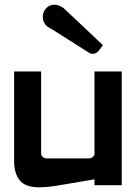

<svg xmlns="http://www.w3.org/2000/svg" viewBox="-20 -789 588 817"><path d="M363 -562Q367 -560 374 -560Q390 -560 401 -574L418 -597L250 -755Q230 -769 211 -769Q190 -769 176 -753.5Q162 -738 162 -718Q162 -683 197 -667ZM40 -485H155V-135Q155 -127 162.5 -121Q170 -115 179 -115H359Q368 -115 375 -121.5Q382 -128 382 -134V-485H498V-1H382V-26L217 2Q177 8 147 8Q87 8 63.5 -22Q40 -52 40 -104Z"/></svg>

Font: FifthLeg
Style: Bold
Weight: 700
Designer: Jakub Steiner
Version: Version 1.0